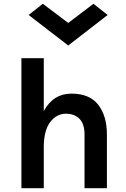

<svg xmlns="http://www.w3.org/2000/svg" viewBox="-20 -993 663 1013"><path d="M131 -914 340 -753 548 -914 473 -973 340 -872 206 -973ZM93 0V-686H211V-407Q261 -499 357 -499Q453 -499 498.5 -440Q544 -381 544 -284V0H426V-284Q426 -338 400 -365.5Q374 -393 327 -393Q280 -393 246.5 -351Q213 -309 211 -225V0Z"/></svg>

Font: Karmilla
Style: Bold
Weight: 700
Designer: Jonathan Pinhorn
Version: Version 1.000